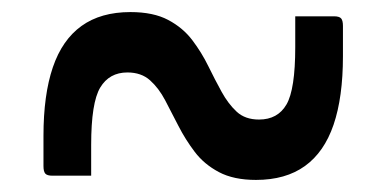

<svg xmlns="http://www.w3.org/2000/svg" viewBox="-20 -459 640 318"><path d="M404 -161Q453 -161 485 -184Q517 -207 532.5 -252.5Q548 -298 548 -366V-416Q548 -425 545 -428.5Q542 -432 533 -432H469V-381Q469 -311 454.5 -286Q440 -261 409 -261Q386 -261 372 -274Q358 -287 347 -307Q336 -327 325 -349.5Q314 -372 298.5 -392.5Q283 -413 258.5 -426Q234 -439 196 -439Q147 -439 115 -416Q83 -393 67.5 -347.5Q52 -302 52 -234V-184Q52 -175 55 -171.5Q58 -168 67 -168H131V-219Q131 -289 146 -314Q161 -339 191 -339Q214 -339 228.5 -326Q243 -313 253.5 -293Q264 -273 275.5 -250.5Q287 -228 302.5 -207.5Q318 -187 342.5 -174Q367 -161 404 -161Z"/></svg>

Font: Code D OnePiece
Style: Regular
Weight: 400
Version: Version 1.085; ttfautohint (v1.8.4.7-5d5b);Nerd Fonts 3.0.2